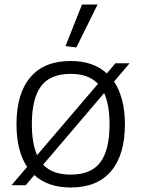

<svg xmlns="http://www.w3.org/2000/svg" viewBox="-20 -820 625 850"><path d="M270 -616 343 -800H412L318 -610ZM121 -270Q121 -187 144 -133L414 -449Q372 -493 293 -493Q202 -493 161.5 -438Q121 -383 121 -270ZM293 -47Q384 -47 424.5 -102Q465 -157 465 -270Q465 -355 441 -408L171 -91Q212 -47 293 -47ZM100 -81Q53 -152 53 -270Q53 -405 114 -477.5Q175 -550 293 -550Q393 -550 453 -495L491 -540H554L485 -459Q508 -424 520.5 -377Q533 -330 533 -270Q533 -135 472 -62.5Q411 10 293 10Q192 10 132 -45L94 0H31Z"/></svg>

Font: EncodeSans
Style: Light
Weight: 300
Designer: Pablo Impallari, Andres Torresi
Foundry: Pablo Impallari, Andres Torresi
Version: Version 1.000; ttfautohint (v1.4.1)